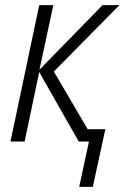

<svg xmlns="http://www.w3.org/2000/svg" viewBox="-20 -552 486 749"><path d="M289 177 327 0H287L133 -271L76 0H21L133 -532H188L134 -280L380 -532H446L190 -273L322 -48H391L342 177Z"/></svg>

Font: Noto Sans SemiCondensed Light
Style: Italic
Weight: 300
Width: 4
Italic angle: -12°
Designer: Monotype Design Team
Foundry: Monotype Imaging Inc.
Version: Version 2.013; ttfautohint (v1.8.4.7-5d5b)